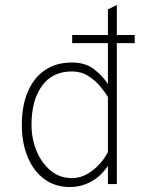

<svg xmlns="http://www.w3.org/2000/svg" viewBox="-20 -742 594 774"><path d="M262 12Q202 12 158.5 -20.2Q115 -52.5 91.5 -109.2Q68 -166 68 -239Q68 -315 91.8 -371.5Q115.5 -428 160.8 -459Q206 -490 270 -490Q325.5 -490 360.5 -462Q395.5 -434 415 -403V-568H271V-601H415V-704L451 -722V-601H523V-568H451V0H415V-73Q384.5 -29 345 -8.5Q305.5 12 262 12ZM270 -24Q313.5 -24 353 -54.8Q392.5 -85.5 415 -129V-351Q403.5 -370.5 383.5 -394.5Q363.5 -418.5 335 -436.2Q306.5 -454 270 -454Q191.5 -454 149.2 -395.8Q107 -337.5 107 -239Q107 -183.5 127 -134.5Q147 -85.5 183.5 -54.8Q220 -24 270 -24Z"/></svg>

Font: Overpass Thin
Style: Regular
Weight: 250
Designer: Delve Withrington, Dave Bailey, Thomas Jockin
Foundry: Delve Fonts LLC
Version: Version 4.000